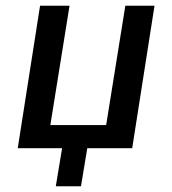

<svg xmlns="http://www.w3.org/2000/svg" viewBox="-20 -518 602 671"><path d="M175 133 197 0H42L120 -498H223L156 -81H351L418 -498H520L442 0H285L263 133Z"/></svg>

Font: Nunito Sans 7pt Condensed SemiBold
Style: Italic
Weight: 600
Width: 3
Italic angle: -9°
Designer: Vernon Adams
Foundry: Vernon Adams
Version: Version 3.101;gftools[0.9.27]